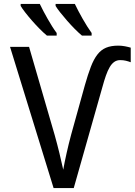

<svg xmlns="http://www.w3.org/2000/svg" viewBox="-20 -951 681 971"><path d="M587.9 -647Q570.8 -647 557.9 -637.9Q544.9 -628.9 534.7 -611.3Q524.4 -593.8 515.6 -568.6Q506.8 -543.5 498 -511.2L353 0H251L30.8 -713.9H127L256.8 -267.1Q269.5 -221.7 280.5 -176.5Q291.5 -131.3 299.8 -92.8Q306.6 -130.9 316.9 -176.8Q327.1 -222.7 339.8 -270L409.2 -520Q424.8 -575.2 439.5 -613.3Q454.1 -651.4 472.7 -675.3Q491.2 -699.2 516.4 -709.7Q541.5 -720.2 578.1 -720.2Q595.2 -720.2 611.8 -717Q628.4 -713.9 641.1 -710V-636.2Q629.9 -640.6 616.7 -643.8Q603.5 -647 587.9 -647ZM443.4 -771H394.5Q377.9 -784.7 357.9 -804.9Q337.9 -825.2 319.1 -846.7Q300.3 -868.2 284.7 -887.9Q269 -907.7 261.2 -920.9V-931.2H358.4Q366.2 -914.6 376.7 -894.8Q387.2 -875 398.4 -855.2Q409.7 -835.4 421.4 -816.9Q433.1 -798.3 443.4 -784.2ZM266.6 -771H217.3Q200.7 -784.7 180.7 -804.9Q160.6 -825.2 141.8 -846.7Q123 -868.2 107.7 -887.9Q92.3 -907.7 84.5 -920.9V-931.2H181.2Q189 -914.6 199.5 -894.8Q210 -875 221.2 -855.2Q232.4 -835.4 244.1 -816.9Q255.9 -798.3 266.6 -784.2Z"/></svg>

Font: Apple Sans Adjectives
Style: Regular
Weight: 400
Monospace: yes
Foundry: Apple Sans Adjectives
Version: Version 0.01